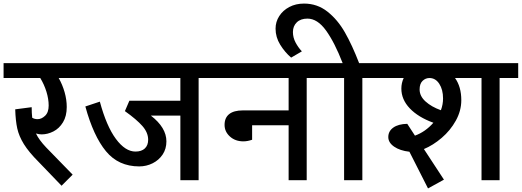

<svg xmlns="http://www.w3.org/2000/svg" viewBox="-40 -1007 2916 1073"><path d="M418 -571H288Q309 -534 321 -492Q333 -450 333 -409Q333 -358 312 -323.5Q291 -289 258.5 -272.5Q226 -256 193 -256Q178 -256 161 -261Q178 -225 218 -183L366 -31L304 31L177 -101Q121 -157 93.5 -201.5Q66 -246 56.5 -289Q47 -332 45 -396L137 -408Q137 -376 140 -349Q153 -341 170 -341Q192 -341 212 -360Q232 -379 232 -417Q232 -454 219.5 -494.5Q207 -535 185 -571H-20V-654H418Z M1174 -571H1070V0H968V-361H803Q890 -294 890 -217Q890 -175 869 -143.5Q848 -112 813 -94.5Q778 -77 738 -77Q622 -77 552 -162Q482 -247 437 -412L518 -439Q555 -302 607.5 -231Q660 -160 717 -160Q751 -160 769.5 -177.5Q788 -195 788 -226Q788 -266 756 -302.5Q724 -339 658 -386L683 -444H968V-571H398V-654H1174Z M1779 -571H1674V0H1573V-307H1369V-226Q1343 -217 1320 -217Q1275 -217 1245 -244Q1215 -271 1215 -309Q1215 -349 1241 -369.5Q1267 -390 1317 -390H1573V-571H1154V-654H1779Z M2090 -571H1985V0H1883V-571H1759V-654H1875Q1830 -770 1782 -836.5Q1734 -903 1678 -903Q1640 -903 1618.5 -882Q1597 -861 1597 -828Q1597 -797 1612 -769Q1627 -741 1647 -720L1587 -685Q1552 -715 1526 -757Q1500 -799 1500 -847Q1500 -885 1520.5 -917Q1541 -949 1577 -968Q1613 -987 1659 -987Q1733 -987 1790 -942Q1847 -897 1887.5 -826Q1928 -755 1967 -654H2090Z M2856 -571H2752V0H2651V-571H2503Q2538 -522 2538 -447Q2538 -388 2507.5 -333Q2477 -278 2428.5 -236.5Q2380 -195 2329 -174L2441 -3L2352 46L2248 -159Q2195 -165 2162.5 -187.5Q2130 -210 2130 -241Q2130 -274 2158 -294Q2186 -314 2236 -315L2279 -249Q2337 -270 2382 -321Q2297 -352 2250 -401.5Q2203 -451 2203 -512Q2203 -543 2216 -571H2070V-654H2856ZM2360 -571Q2338 -571 2321.5 -555Q2305 -539 2305 -507Q2305 -470 2338 -440Q2371 -410 2424 -391Q2436 -423 2436 -457Q2436 -506 2415 -538.5Q2394 -571 2360 -571Z"/></svg>

Font: Martel Sans SemiBold
Style: Regular
Weight: 600
Designer: Dan Reynolds and Mathieu Réguer
Foundry: Dan Reynolds and Mathieu Réguer
Version: Version 1.002; ttfautohint (v1.1) -l 5 -r 5 -G 72 -x 0 -D la